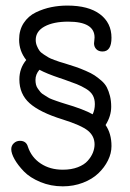

<svg xmlns="http://www.w3.org/2000/svg" viewBox="-20 -656 461 682"><path d="M203.1 5.9Q160.2 5.9 123.3 -9.5Q86.4 -24.9 64.9 -47.1Q43.5 -69.3 31.7 -90.3Q20 -111.3 20 -126Q20 -138.7 29.1 -147.2Q38.1 -155.8 50.8 -155.8Q73.2 -155.8 79.1 -134.8Q91.8 -96.7 124.8 -75Q157.7 -53.2 203.1 -53.2Q233.4 -53.2 256.3 -62Q279.3 -70.8 291.7 -85Q304.2 -99.1 310.1 -114Q315.9 -128.9 315.9 -143.1Q315.9 -172.4 292.5 -191.7Q269 -210.9 202.1 -231.9Q121.6 -256.8 85.2 -289.3Q48.8 -321.8 48.8 -374Q48.8 -413.6 73.2 -442.9Q47.9 -474.6 47.9 -515.1Q47.9 -549.3 64.2 -574.2Q80.6 -599.1 107.4 -612.1Q134.3 -625 162.1 -630.6Q189.9 -636.2 219.2 -636.2Q294.4 -636.2 335.2 -605.5Q376 -574.7 376 -522Q376 -473.1 344.2 -473.1Q330.1 -473.1 322 -481.4Q314 -489.7 314 -502Q314 -503.4 314.9 -510.7Q315.9 -518.1 315.9 -522.9Q315.9 -579.1 222.2 -579.1Q169.9 -579.1 138.4 -562Q106.9 -544.9 106.9 -514.2Q106.9 -502.9 111.1 -492.9Q115.2 -482.9 120.1 -476.1Q125 -469.2 136 -462.2Q147 -455.1 152.8 -451.7Q158.7 -448.2 173.1 -442.9Q187.5 -437.5 191.2 -436.5Q194.8 -435.5 209 -431.2Q234.4 -423.3 249.5 -418.2Q264.6 -413.1 284.4 -404.5Q304.2 -396 315.7 -388.4Q327.1 -380.9 340.1 -369.6Q353 -358.4 359.6 -345.5Q366.2 -332.5 370.6 -315.2Q375 -297.9 375 -276.9Q375 -243.7 355 -211.9Q376 -181.6 376 -137.2Q376 -111.3 363.5 -86.2Q351.1 -61 329.3 -40.3Q307.6 -19.5 274.4 -6.8Q241.2 5.9 203.1 5.9ZM309.1 -250Q316.9 -266.1 316.9 -286.1Q316.9 -304.2 309.6 -317.4Q302.2 -330.6 285.6 -340.6Q269 -350.6 252.4 -357.2Q235.8 -363.8 208 -373.5Q197.3 -377 191.9 -378.9Q145.5 -394.5 120.1 -408.2Q106 -392.1 106 -372.1Q106 -363.3 107.9 -355.2Q109.9 -347.2 115 -340.3Q120.1 -333.5 124 -328.6Q127.9 -323.7 137.2 -318.4Q146.5 -313 150.4 -310.1Q154.3 -307.1 166 -302.7Q177.7 -298.3 180.7 -297.4Q183.6 -296.4 196 -292.2Q208.5 -288.1 209 -288.1Q277.3 -268.1 309.1 -250Z"/></svg>

Font: Comic Neue
Style: Regular
Weight: 400
Designer: Craig Rozynski
Foundry: Craig Rozynski
Version: Version 2.003;hotconv 1.0.109;makeotfexe 2.5.65596